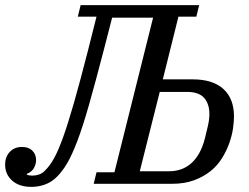

<svg xmlns="http://www.w3.org/2000/svg" viewBox="-58 -718 972 750"><path d="M64 12Q17 12 -10.5 -12.5Q-38 -37 -38 -75Q-38 -105 -20 -124.5Q-2 -144 28 -144Q54 -144 68.5 -129.5Q83 -115 83 -92Q83 -78 75 -62.5Q67 -47 47 -39V-36Q54 -32 68 -32Q82 -32 95 -36.5Q108 -41 120 -54Q137 -71 153 -99.5Q169 -128 188 -180.5Q207 -233 230.5 -315Q254 -397 286 -522L319 -653H246L257 -698H720L709 -653H639L578 -408H695Q773 -408 814.5 -370.5Q856 -333 856 -263Q856 -242 852 -215Q848 -188 837.5 -158.5Q827 -129 809.5 -100.5Q792 -72 765 -50Q738 -28 700.5 -14Q663 0 613 0H308L319 -45H389L540 -649H380L348 -525Q314 -394 289.5 -308Q265 -222 244 -167Q223 -112 204.5 -80.5Q186 -49 164 -27Q144 -7 118.5 2.5Q93 12 64 12ZM602 -49Q655 -49 690.5 -81.5Q726 -114 742 -176Q748 -199 754 -225.5Q760 -252 760 -272Q760 -312 739.5 -335.5Q719 -359 672 -359H566L488 -49Z"/></svg>

Font: IBM Plex Serif Text
Style: Italic
Weight: 450
Italic angle: -14°
Designer: Mike Abbink, Paul van der Laan, Pieter van Rosmalen
Foundry: Bold Monday
Version: Version 3.001